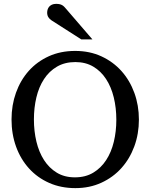

<svg xmlns="http://www.w3.org/2000/svg" viewBox="-20 -948 771 984"><path d="M576.2 -334Q576.2 -395 563 -449Q549.8 -502.9 523.4 -543.2Q497.1 -583.5 457.8 -606.7Q418.5 -629.9 366.2 -629.9Q312 -629.9 272 -606.4Q231.9 -583 205.6 -542.7Q179.2 -502.4 166.5 -449Q153.8 -395.5 153.8 -335.9Q153.8 -275.9 166.7 -221.9Q179.7 -168 205.8 -127.4Q231.9 -86.9 271.2 -63Q310.5 -39.1 363.8 -39.1Q418 -39.1 457.8 -63Q497.6 -86.9 523.9 -127.2Q550.3 -167.5 563.2 -220.9Q576.2 -274.4 576.2 -334ZM691.9 -335Q691.9 -262.2 668.5 -198.2Q645 -134.3 602.3 -86.7Q559.6 -39.1 499.5 -11.5Q439.5 16.1 366.2 16.1Q292.5 16.1 232.2 -10.5Q171.9 -37.1 128.9 -84.5Q85.9 -131.8 62.5 -196Q39.1 -260.3 39.1 -335.9Q39.1 -409.2 62 -473.1Q85 -537.1 127.4 -584.7Q169.9 -632.3 230.2 -659.7Q290.5 -687 365.2 -687Q439.5 -687 499.8 -659.2Q560.1 -631.3 602.8 -583.5Q645.5 -535.6 668.7 -471.7Q691.9 -407.7 691.9 -335ZM396.5 -746.1 244.6 -843.3Q233.9 -850.1 227.8 -859.9Q221.7 -869.6 221.7 -883.3Q221.7 -891.1 224.1 -899.2Q226.6 -907.2 231.9 -913.6Q237.3 -919.9 246.1 -924.1Q254.9 -928.2 267.6 -928.2Q278.3 -928.2 285.6 -926.5Q293 -924.8 298.8 -921.4Q304.7 -918 309.6 -912.8Q314.5 -907.7 319.8 -901.4L453.6 -746.1Z"/></svg>

Font: BabelStone Ogham Pictish
Style: Regular
Weight: 400
Designer: Andrew West
Foundry: BabelStone
Version: Version 1.02 March 14, 2022